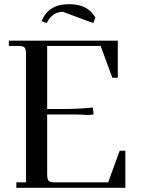

<svg xmlns="http://www.w3.org/2000/svg" viewBox="-20 -896 673 916"><path d="M22 -677V-702H542V-525H516L460 -677H205V-376H280Q353 -376 423 -383L426 -355V-350L398 -347Q368 -350 321 -350H205V-66Q205 -41 212 -33.5Q219 -26 244 -26H496L551 -177H578V0H58V-26H104V-637Q104 -662 97 -669.5Q90 -677 65 -677ZM179 -795Q209 -876 311 -876Q400 -876 435 -812L425 -786L279 -840Q227 -837 203 -786Z"/></svg>

Font: Dihjauti
Style: Bold
Weight: 700
Designer: T. Christopher White
Version: Version 3.0.0